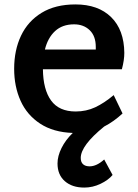

<svg xmlns="http://www.w3.org/2000/svg" viewBox="-20 -586 626 868"><path d="M345 128Q345 147 355.5 156.5Q366 166 385 166Q417 166 451 135L489 205Q470 228 434.5 245Q399 262 361 262Q306 262 273 233Q240 204 240 153Q240 120 258 83.5Q276 47 309 15Q221 12 161.5 -27Q102 -66 73 -130.5Q44 -195 44 -275Q44 -359 75 -424.5Q106 -490 168 -528Q230 -566 321 -566Q424 -566 482.5 -508.5Q541 -451 542 -347Q542 -314 531 -273H174Q175 -181 211 -131.5Q247 -82 322 -82Q370 -82 410.5 -101Q451 -120 494 -156L534 -73Q494 -36 451 -14Q345 72 345 128ZM183 -362H413V-374Q413 -423 385.5 -449.5Q358 -476 315 -476Q262 -476 229 -445.5Q196 -415 183 -362Z"/></svg>

Font: MartelSansBold
Style: Bold
Weight: 700
Designer: Dan Reynolds and Mathieu Réguer
Foundry: Dan Reynolds and Mathieu Réguer
Version: Version 1.002; ttfautohint (v1.1) -l 5 -r 5 -G 72 -x 0 -D la